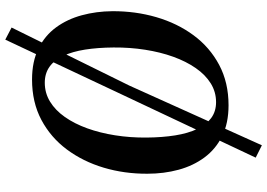

<svg xmlns="http://www.w3.org/2000/svg" viewBox="-166 -732 1037 746"><g transform="rotate(-90 353.0 -358.5)"><path d="M317.5 10.5Q247.5 10.5 197.2 -14.5Q147 -39.5 114.8 -83Q82.5 -126.5 67 -183.5Q51.5 -240.5 51.5 -304.5Q51 -394 75 -474.5Q99 -555 145.8 -617.8Q192.5 -680.5 260.8 -716.8Q329 -753 417.5 -753Q487.5 -753 538 -728Q588.5 -703 620.2 -659.5Q652 -616 667.2 -559.8Q682.5 -503.5 683 -441Q683.5 -351.5 659.8 -270Q636 -188.5 589.5 -125.5Q543 -62.5 474.5 -26Q406 10.5 317.5 10.5ZM329.5 -38Q369.5 -38 402.8 -58.8Q436 -79.5 462 -117Q488 -154.5 506 -204.5Q524 -254.5 533.2 -313.5Q542.5 -372.5 542 -436.5Q541.5 -498 533.8 -547Q526 -596 509.8 -631Q493.5 -666 467.5 -684.8Q441.5 -703.5 405 -703.5Q365 -703.5 331.5 -683Q298 -662.5 272 -625.5Q246 -588.5 228 -538.8Q210 -489 200.8 -430.5Q191.5 -372 192 -308.5Q192.5 -246.5 200.5 -196.8Q208.5 -147 225.2 -111.5Q242 -76 267.8 -57Q293.5 -38 329.5 -38ZM114 116 355.5 -396 572.5 -857 619.5 -832.5 394 -375 162 140Z"/></g></svg>

Font: Merriweather 48pt SemiBold
Style: Italic
Weight: 600
Italic angle: -7.8°
Designer: Eben Sorkin
Foundry: Eben Sorkin
Version: Version 2.101